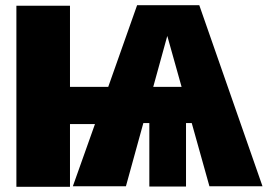

<svg xmlns="http://www.w3.org/2000/svg" viewBox="-20 -716 1029 738"><path d="M717 -243H695V1H554V-243H531L464 0H260L345 -239H249V2H43V-694H249V-382H396L507 -696H746L989 0H785ZM678 -382 623 -578 569 -382Z"/></svg>

Font: FiraGO Heavy
Style: Regular
Weight: 900
Designer: bBox Type
Foundry: bBox Type GmbH
Version: Version 1.001